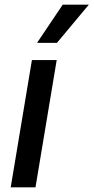

<svg xmlns="http://www.w3.org/2000/svg" viewBox="-20 -803 401 823"><path d="M25.9 0 116.8 -545.5H223L132.1 0ZM138.8 -619.3 248.9 -783H360.8L224.1 -619.3Z"/></svg>

Font: Karasuma Gothic
Style: Medium Italic
Weight: 500
Italic angle: 9.39998°
Designer: Rasmus Andersson / Ryoko Nishizuka
Foundry: Genbu
Version: Version 1.00